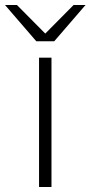

<svg xmlns="http://www.w3.org/2000/svg" viewBox="-96 -752 364 772"><path d="M61 0H111V-520H61ZM-76 -732 50 -586H122L248 -732H200L86 -617L-28 -732Z"/></svg>

Font: Aspekta 200
Style: Regular
Weight: 200
Designer: Ivo Dolenc
Version: Version 2.000